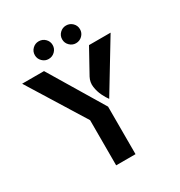

<svg xmlns="http://www.w3.org/2000/svg" viewBox="-206 -1045 1111 1186"><g transform="rotate(-30 349.5 -451.5)"><path d="M276 0V-322L25 -727H181L414 -339V0ZM444 -377Q431 -394 416 -424.2Q401 -454.5 396 -489.8Q391 -525 408 -557L502 -727H656ZM244 -777Q218.5 -777 199.8 -795.5Q181 -814 181 -840Q181 -866.5 199.8 -884.8Q218.5 -903 244 -903Q270.5 -903 289.2 -884.8Q308 -866.5 308 -840Q308 -814 289.2 -795.5Q270.5 -777 244 -777ZM439 -777Q413.5 -777 394.8 -795.5Q376 -814 376 -840Q376 -866.5 394.8 -884.8Q413.5 -903 439 -903Q465.5 -903 484.2 -884.8Q503 -866.5 503 -840Q503 -814 484.2 -795.5Q465.5 -777 439 -777Z"/></g></svg>

Font: Expletus Sans
Style: Bold
Weight: 700
Version: Version 7.500